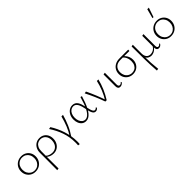

<svg xmlns="http://www.w3.org/2000/svg" viewBox="253 -2124 3827 3827"><g transform="rotate(-45 2166.0 -211.0)"><path d="M250 6Q191 6 145 -21Q99 -48 72 -95Q45 -142 45 -202Q45 -264 73.5 -312.5Q102 -361 151 -388.5Q200 -416 262 -416Q321 -416 367 -389.5Q413 -363 439.5 -316.5Q466 -270 466 -210Q466 -148 438 -99Q410 -50 361.5 -22Q313 6 250 6ZM255 -24Q306 -24 343.5 -48.5Q381 -73 401.5 -114Q422 -155 422 -206Q422 -260 400.5 -300.5Q379 -341 342 -363.5Q305 -386 257 -386Q208 -386 169.5 -362.5Q131 -339 110 -298.5Q89 -258 89 -206Q89 -152 111 -111Q133 -70 170.5 -47Q208 -24 255 -24Z M574 289Q574 228 574.5 166.5Q575 105 575 44Q575 -17 575 -77.5Q575 -138 575 -197Q575 -265 601.5 -314Q628 -363 672.5 -389.5Q717 -416 773 -416Q831 -416 873.5 -390.5Q916 -365 940 -319.5Q964 -274 964 -213Q964 -152 938.5 -102Q913 -52 867.5 -23Q822 6 760 6Q713 6 669.5 -12Q626 -30 600 -63L613 -79Q637 -53 676 -39Q715 -25 754 -25Q807 -25 844 -49.5Q881 -74 901 -116.5Q921 -159 921 -211Q921 -291 878.5 -338Q836 -385 769 -385Q726 -385 691.5 -363.5Q657 -342 637 -301.5Q617 -261 617 -204Q617 -147 616.5 -95.5Q616 -44 616 4Q616 52 616 98Q616 144 616.5 190Q617 236 617 283Z M1259 239 1218 233Q1220 212 1220.5 192Q1221 172 1221 152Q1221 -1 1173.5 -139Q1126 -277 1039 -407L1084 -415Q1124 -352 1157 -282Q1190 -212 1213.5 -138Q1237 -64 1249.5 12.5Q1262 89 1262 166Q1262 184 1261.5 202Q1261 220 1259 239ZM1391 -410H1435Q1404 -298 1357.5 -190Q1311 -82 1241 19L1218 2Q1282 -95 1323 -198.5Q1364 -302 1391 -410Z M1675 6Q1627 6 1591 -20Q1555 -46 1535.5 -91.5Q1516 -137 1516 -194Q1516 -260 1541.5 -310Q1567 -360 1609 -388Q1651 -416 1700 -416Q1740 -416 1767.5 -400.5Q1795 -385 1813.5 -357.5Q1832 -330 1844.5 -293.5Q1857 -257 1866 -215Q1878 -156 1889.5 -114Q1901 -72 1916 -49Q1931 -26 1954 -26Q1966 -26 1978 -32.5Q1990 -39 1999 -53L2016 -36Q2005 -18 1986.5 -6Q1968 6 1946 6Q1920 6 1902 -10Q1884 -26 1871.5 -54.5Q1859 -83 1850.5 -120.5Q1842 -158 1833 -202Q1822 -257 1805 -298.5Q1788 -340 1761.5 -363Q1735 -386 1695 -386Q1660 -386 1628.5 -364Q1597 -342 1578 -301Q1559 -260 1559 -202Q1559 -152 1575 -112.5Q1591 -73 1620 -50Q1649 -27 1688 -27Q1715 -27 1741.5 -43Q1768 -59 1793.5 -90Q1819 -121 1843 -168Q1867 -215 1889 -277Q1911 -339 1932 -415L1966 -407Q1944 -332 1919.5 -268Q1895 -204 1868 -153Q1841 -102 1811 -66.5Q1781 -31 1747.5 -12.5Q1714 6 1675 6Z M2220 0Q2184 -102 2140 -204Q2096 -306 2044 -407L2087 -415Q2135 -315 2176 -214.5Q2217 -114 2250 -14H2228Q2287 -108 2327 -207Q2367 -306 2390 -410H2433Q2407 -303 2363 -200Q2319 -97 2257 0Z M2639 4Q2608 4 2592 -16.5Q2576 -37 2576 -76V-407L2618 -414V-82Q2618 -55 2627.5 -41Q2637 -27 2657 -27Q2672 -27 2686.5 -35.5Q2701 -44 2712 -61L2724 -44Q2710 -22 2688 -9Q2666 4 2639 4Z M2998 6Q2940 6 2894 -20.5Q2848 -47 2822 -93Q2796 -139 2796 -198Q2796 -258 2824 -306Q2852 -354 2904 -382Q2956 -410 3027 -410H3274L3271 -374Q3206 -375 3139.5 -375Q3073 -375 3018 -375Q2933 -375 2886 -329Q2839 -283 2839 -205Q2839 -153 2860 -112.5Q2881 -72 2919 -49Q2957 -26 3003 -26Q3047 -26 3081.5 -46Q3116 -66 3136.5 -105.5Q3157 -145 3157 -202Q3157 -245 3146.5 -279Q3136 -313 3117.5 -339.5Q3099 -366 3075 -384L3106 -391Q3130 -373 3151.5 -345.5Q3173 -318 3187 -282Q3201 -246 3201 -201Q3201 -138 3173.5 -91Q3146 -44 3100.5 -19Q3055 6 2998 6Z M3383 289Q3370 115 3368 -59Q3366 -233 3366 -407L3407 -414V-166Q3407 -101 3438.5 -64.5Q3470 -28 3523 -28Q3551 -28 3581.5 -39Q3612 -50 3638.5 -75.5Q3665 -101 3678 -142L3693 -132Q3676 -85 3647.5 -55Q3619 -25 3585 -10.5Q3551 4 3517 4Q3477 4 3443 -17.5Q3409 -39 3395 -85L3404 -88Q3404 -1 3409.5 94.5Q3415 190 3426 283ZM3729 4Q3709 4 3695 -5Q3681 -14 3673.5 -32.5Q3666 -51 3666 -76V-407L3707 -414V-82Q3707 -55 3716 -41Q3725 -27 3744 -27Q3757 -27 3770.5 -35.5Q3784 -44 3794 -61L3806 -44Q3794 -22 3773.5 -9Q3753 4 3729 4Z M4071 6Q4012 6 3966 -21Q3920 -48 3893 -95Q3866 -142 3866 -202Q3866 -264 3894.5 -312.5Q3923 -361 3972 -388.5Q4021 -416 4083 -416Q4142 -416 4188 -389.5Q4234 -363 4260.5 -316.5Q4287 -270 4287 -210Q4287 -148 4259 -99Q4231 -50 4182.5 -22Q4134 6 4071 6ZM4076 -24Q4127 -24 4164.5 -48.5Q4202 -73 4222.5 -114Q4243 -155 4243 -206Q4243 -260 4221.5 -300.5Q4200 -341 4163 -363.5Q4126 -386 4078 -386Q4029 -386 3990.5 -362.5Q3952 -339 3931 -298.5Q3910 -258 3910 -206Q3910 -152 3932 -111Q3954 -70 3991.5 -47Q4029 -24 4076 -24ZM4059 -511 4112 -711H4156L4088 -511Z"/></g></svg>

Font: Ysabeau Office ExtraLight
Style: Regular
Weight: 250
Designer: Christian Thalmann (Catharsis Fonts)
Version: Version 2.001;gftools[0.9.30]; featfreeze: tnum,lnum,ss02